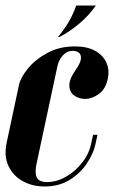

<svg xmlns="http://www.w3.org/2000/svg" viewBox="-27 -669 440 695"><path d="M188 -535H183Q211 -570 225 -595.5Q239 -621 249 -649H320Q295 -613 260 -583.5Q225 -554 188 -535ZM42 -363Q48 -389 74.5 -421.5Q101 -454 144.5 -477.5Q188 -501 244 -501Q289 -501 317.5 -485Q346 -469 358 -442.5Q370 -416 363 -383Q355 -346 330.5 -328.5Q306 -311 281 -311Q259 -311 242 -323Q225 -335 224 -358.5Q223 -382 247 -416Q265 -442 266 -457Q267 -472 258 -478.5Q249 -485 237 -485Q215 -485 200.5 -468.5Q186 -452 181 -430L105 -75Q100 -49 103.5 -34.5Q107 -20 117.5 -15Q128 -10 143 -10Q179 -10 213 -30Q247 -50 271 -81Q295 -112 302 -145L310 -181H326L318 -145Q311 -113 287.5 -77.5Q264 -42 225.5 -18Q187 6 134 6Q90 6 55 -13.5Q20 -33 3.5 -68.5Q-13 -104 -3 -152Z"/></svg>

Font: Emberly Black
Style: Italic
Weight: 900
Italic angle: -12°
Designer: Rajesh Rajput
Foundry: Rajesh Rajput
Version: Version 1.000